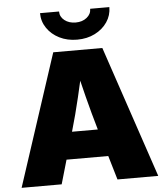

<svg xmlns="http://www.w3.org/2000/svg" viewBox="-61 -1002 908 1056"><g transform="rotate(-5 392.5 -474.0)"><path d="M15.1 0 253.4 -727.5H524.4L769.5 0H544.4L460.9 -282.2Q434.1 -374 409.7 -469.7Q385.3 -565.4 363.3 -663.1H411.6Q389.6 -565.4 367.2 -469.7Q344.7 -374 317.9 -282.2L236.3 0ZM192.4 -132.8V-283.2H592.8V-132.8ZM391.1 -785.2Q336.4 -785.2 293.2 -806.9Q250 -828.6 224.9 -865.7Q199.7 -902.8 199.7 -948.2H304.7Q304.7 -918.9 329.3 -899.4Q354 -879.9 391.1 -879.9Q427.7 -879.9 452.1 -899.4Q476.6 -918.9 476.6 -948.2H582.5Q582.5 -902.8 557.4 -865.7Q532.2 -828.6 489 -806.9Q445.8 -785.2 391.1 -785.2Z"/></g></svg>

Font: Inter 20pt Black
Style: Regular
Weight: 900
Version: Version 4.001;git-66647c0bb